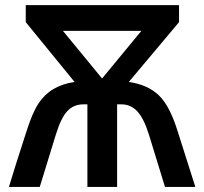

<svg xmlns="http://www.w3.org/2000/svg" viewBox="-20 -734 802 754"><path d="M136.2 0H15.1Q36.6 -72.3 85 -221.2Q107.9 -293 131.8 -328.6Q177.7 -398.4 272.9 -412.1L81.1 -647V-713.9H683.1V-647L485.8 -412.1Q560.5 -401.4 604 -359.4Q646.5 -318.4 676.8 -221.2L747.1 0H627.9L564.9 -205.1Q544.9 -269 519.3 -296.6Q493.7 -324.2 457 -324.2H439.9V0H323.2V-324.2H307.1Q269.5 -324.2 244.6 -297.9Q219.7 -271.5 199.2 -205.1ZM227.1 -612.8 380.9 -425.8 535.2 -612.8Z"/></svg>

Font: Open Sans
Style: SemiBold
Weight: 600
Foundry: Ascender Corporation
Version: Version 1.10